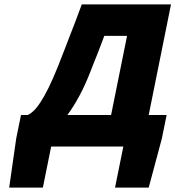

<svg xmlns="http://www.w3.org/2000/svg" viewBox="-20 -670 802 878"><path d="M214 0 176 188H22L54 -36L76 -144H106Q117 -148 132 -161.5Q147 -175 164.5 -201.5Q182 -228 202 -268.5Q222 -309 245 -366Q261 -406 273.5 -439Q286 -472 298.5 -504Q311 -536 324.5 -571Q338 -606 354 -650H762L660 -144H742L720 -36L660 188H506L544 0ZM394 -344Q371 -284 344 -233.5Q317 -183 288 -144H488L561 -506H457Q447 -481 440.5 -462.5Q434 -444 426.5 -426Q419 -408 411.5 -388.5Q404 -369 394 -344Z"/></svg>

Font: mr_Source Sans Pro
Style: Italic
Weight: 900
Italic angle: -11°
Designer: Paul D. Hunt
Foundry: Adobe Systems Incorporated
Version: Version 1.076;July 10, 2024;FontCreator 11.5.0.2430 64-bit